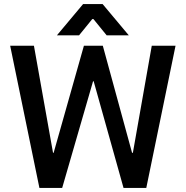

<svg xmlns="http://www.w3.org/2000/svg" viewBox="-20 -925 914 945"><path d="M30 -700H147L241 -173H244L393 -700H486L630 -173H634L727 -700H844L700 0H588L441 -525H438L286 0H174ZM389 -905H485L614 -751H505L440 -831H434L369 -751H260Z"/></svg>

Font: Chakra Petch SemiBold
Style: Regular
Weight: 600
Designer: Katatrad Aksorn Co.,Ltd.
Foundry: Cadson Demak Co.,Ltd.
Version: Version 1.000; ttfautohint (v1.6)